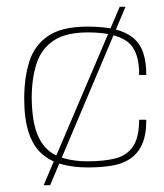

<svg xmlns="http://www.w3.org/2000/svg" viewBox="-20 -543 481 563"><path d="M237 -52Q194 -52 159 -62Q124 -72 100 -94.5Q76 -117 63.5 -156.5Q51 -196 51 -254Q51 -315 66 -362.5Q81 -410 121 -437.5Q161 -465 237 -465Q284 -465 317 -457Q350 -449 370.5 -432Q391 -415 400 -388Q409 -361 409 -323H388Q389 -395 352.5 -421.5Q316 -448 238 -448Q174 -448 138 -424.5Q102 -401 87.5 -357.5Q73 -314 73 -255Q74 -179 94 -139Q114 -99 151 -84.5Q188 -70 237 -70Q285 -70 318.5 -78.5Q352 -87 370 -113.5Q388 -140 388 -192H409Q409 -147 396.5 -119.5Q384 -92 361 -77Q338 -62 306.5 -57Q275 -52 237 -52ZM108 0 331 -523H348L127 0Z"/></svg>

Font: Genos Thin
Style: Regular
Weight: 100
Designer: Robert E. Leuschke
Foundry: Robert E. Leuschke
Version: Version 1.010